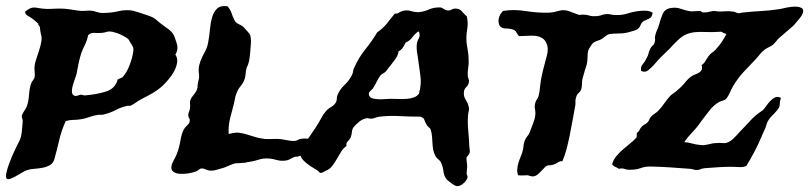

<svg xmlns="http://www.w3.org/2000/svg" viewBox="-25 -553 2698 640"><path d="M194.3 -149.4Q180.7 -121.1 172.4 -85.9Q164.1 -50.8 156.2 -22.5Q152.3 -8.8 141.1 -2.4Q129.9 3.9 116.2 6.3Q102.5 8.8 88.9 9.8Q75.2 10.7 66.4 13.7Q57.6 16.6 47.4 22.9Q37.1 29.3 27.3 34.7Q17.6 40 9.3 43Q1 45.9 -2.9 42Q-6.8 38.1 -3.9 23.9Q-1 9.8 5.9 -8.8Q12.7 -27.3 22 -47.4Q31.2 -67.4 40 -84Q45.9 -95.7 47.9 -115.7Q49.8 -135.7 50.8 -149.4Q50.8 -154.3 48.8 -158.7Q46.9 -163.1 47.9 -168Q48.8 -172.9 54.2 -180.7Q59.6 -188.5 63.5 -196.3Q70.3 -213.9 71.8 -236.8Q73.2 -259.8 79.1 -275.4Q81.1 -280.3 84.5 -284.7Q87.9 -289.1 89.8 -293.9Q91.8 -299.8 90.8 -308.6Q89.8 -317.4 89.8 -325.2Q89.8 -337.9 95.2 -354Q100.6 -370.1 105.5 -385.3Q110.4 -400.4 112.8 -414.6Q115.2 -428.7 111.3 -439.5Q108.4 -454.1 108.4 -459Q108.4 -463.9 106.4 -465.8Q101.6 -470.7 103 -472.2Q104.5 -473.6 98.6 -477.5Q93.8 -482.4 89.4 -485.8Q85 -489.3 78.1 -494.1Q72.3 -498 65.9 -501.5Q59.6 -504.9 58.6 -513.7Q67.4 -521.5 73.7 -524.4Q80.1 -527.3 85.9 -527.8Q91.8 -528.3 98.6 -526.9Q105.5 -525.4 115.2 -524.4Q131.8 -522.5 145 -523.4Q158.2 -524.4 177.7 -524.4Q190.4 -524.4 206.5 -522Q222.7 -519.5 235.4 -517.6Q248 -515.6 261.2 -517.1Q274.4 -518.6 285.2 -516.6Q293.9 -514.6 300.8 -512.2Q307.6 -509.8 317.4 -509.8Q344.7 -509.8 369.6 -515.6Q394.5 -521.5 417 -517.6Q424.8 -515.6 434.1 -512.7Q443.4 -509.8 452.1 -506.8Q460.9 -503.9 465.3 -502.4Q469.7 -501 477.5 -498Q485.4 -495.1 493.7 -488.8Q502 -482.4 510.7 -474.6Q524.4 -464.8 538.6 -454.1Q552.7 -443.4 557.6 -427.7Q559.6 -422.9 563 -412.1Q566.4 -401.4 566.4 -396.5Q567.4 -383.8 559.6 -371.1Q567.4 -359.4 565.4 -345.2Q563.5 -331.1 556.2 -316.9Q548.8 -302.7 538.1 -290Q527.3 -277.3 518.6 -268.6Q503.9 -254.9 486.8 -244.6Q469.7 -234.4 450.2 -224.6Q439.5 -219.7 429.7 -212.4Q419.9 -205.1 411.1 -201.2Q406.2 -199.2 405.8 -200.2Q405.3 -201.2 399.4 -200.2Q379.9 -196.3 361.3 -186.5Q342.8 -176.8 322.3 -171.9Q317.4 -169.9 311.5 -170.4Q305.7 -170.9 300.8 -169.9Q286.1 -168 272 -162.6Q257.8 -157.2 243.2 -155.3Q229.5 -153.3 218.3 -153.3Q207 -153.3 194.3 -149.4ZM242.2 -363.3Q238.3 -349.6 235.8 -335.9Q233.4 -322.3 230.5 -308.6Q228.5 -299.8 224.1 -288.1Q219.7 -276.4 216.8 -265.1Q213.9 -253.9 214.8 -245.1Q215.8 -236.3 224.6 -233.4Q229.5 -232.4 233.9 -234.4Q238.3 -236.3 244.1 -237.3Q248 -237.3 252.4 -235.8Q256.8 -234.4 261.7 -235.4Q297.9 -238.3 328.6 -248Q359.4 -257.8 367.2 -288.1Q371.1 -290 374.5 -291.5Q377.9 -293 382.8 -294.9Q397.5 -310.5 407.7 -337.9Q418 -365.2 419.9 -387.7Q419.9 -395.5 413.6 -404.8Q407.2 -414.1 405.3 -418.9Q403.3 -422.9 396.5 -427.2Q389.6 -431.6 380.9 -436Q372.1 -440.4 362.8 -443.4Q353.5 -446.3 348.6 -447.3Q337.9 -449.2 331.1 -446.8Q324.2 -444.3 314.5 -443.4Q300.8 -442.4 289.1 -443.4Q277.3 -444.3 268.6 -435.5Q265.6 -418 256.3 -399.9Q247.1 -381.8 242.2 -363.3Z M765.6 -8.8Q758.8 -9.8 745.6 -3.9Q732.4 2 721.7 5.9Q710.9 8.8 698.2 12.7Q685.5 16.6 673.8 15.6Q666 14.6 659.2 11.2Q652.3 7.8 646.5 8.8Q641.6 8.8 637.7 12.7Q633.8 16.6 627.9 18.6Q617.2 22.5 602.5 24.9Q587.9 27.3 574.2 26.4Q560.5 25.4 552.2 19Q543.9 12.7 546.9 -1Q548.8 -9.8 554.2 -19Q559.6 -28.3 564.5 -40Q572.3 -60.5 576.2 -83.5Q580.1 -106.4 586.9 -120.1Q590.8 -127.9 598.6 -134.8Q606.4 -141.6 607.4 -149.4Q608.4 -155.3 605.5 -159.2Q602.5 -163.1 602.5 -169.9Q602.5 -174.8 605 -180.2Q607.4 -185.5 608.4 -193.4Q609.4 -201.2 608.4 -207.5Q607.4 -213.9 609.4 -218.8Q611.3 -224.6 615.2 -230Q619.1 -235.4 623.5 -240.7Q627.9 -246.1 630.9 -252.9Q633.8 -259.8 633.8 -268.6Q633.8 -273.4 636.7 -284.7Q639.6 -295.9 638.7 -301.8Q635.7 -322.3 639.2 -335.9Q642.6 -349.6 647.9 -360.8Q653.3 -372.1 659.7 -383.8Q666 -395.5 668.9 -412.1Q672.9 -432.6 674.8 -455.1Q676.8 -477.5 682.1 -495.6Q687.5 -513.7 698.7 -524.4Q710 -535.2 733.4 -532.2Q743.2 -520.5 746.6 -509.8Q750 -499 756.8 -485.4Q759.8 -477.5 772.5 -471.7Q785.2 -465.8 790 -459Q794.9 -453.1 801.3 -446.8Q807.6 -440.4 809.6 -433.6Q812.5 -420.9 811 -404.3Q809.6 -387.7 808.6 -374Q807.6 -366.2 806.6 -357.9Q805.7 -349.6 803.7 -343.8Q801.8 -336.9 799.3 -332Q796.9 -327.1 795.9 -322.3Q793.9 -312.5 793.5 -305.2Q793 -297.9 791 -291Q786.1 -276.4 776.9 -265.6Q767.6 -254.9 762.7 -240.2Q759.8 -233.4 758.3 -224.6Q756.8 -215.8 754.9 -208Q749 -186.5 742.2 -159.2Q735.4 -131.8 737.3 -106.4Q745.1 -108.4 751 -109.4Q756.8 -110.4 761.7 -110.8Q766.6 -111.3 772.9 -110.4Q779.3 -109.4 789.1 -107.4Q803.7 -103.5 821.3 -97.7Q838.9 -91.8 857.4 -89.8Q871.1 -88.9 885.3 -89.8Q899.4 -90.8 913.1 -88.9Q926.8 -86.9 939 -84.5Q951.2 -82 961.9 -84Q966.8 -85.9 969.2 -87.4Q971.7 -88.9 975.6 -89.8Q991.2 -92.8 1011.7 -89.4Q1032.2 -85.9 1049.8 -84Q1052.7 -84 1058.6 -84.5Q1064.5 -85 1070.3 -84.5Q1076.2 -84 1080.1 -81.1Q1084 -78.1 1084 -72.3Q1083 -63.5 1070.8 -58.6Q1058.6 -53.7 1050.8 -51.8Q1039.1 -48.8 1028.8 -48.8Q1018.6 -48.8 1006.8 -45.9Q996.1 -43 987.8 -38.6Q979.5 -34.2 970.7 -32.2Q967.8 -30.3 964.8 -30.8Q961.9 -31.2 958 -30.3Q952.1 -28.3 944.3 -23.9Q936.5 -19.5 931.6 -18.6Q914.1 -14.6 894 -20.5Q874 -26.4 853.5 -24.4Q845.7 -23.4 837.9 -21Q830.1 -18.6 822.3 -16.6Q814.5 -14.6 806.6 -13.7Q798.8 -12.7 793 -10.7Z M1232.4 -445.3Q1251 -458 1264.6 -474.6Q1278.3 -491.2 1291 -507.8Q1298.8 -506.8 1304.7 -510.7Q1310.5 -514.6 1317.4 -516.6Q1331.1 -520.5 1345.2 -516.1Q1359.4 -511.7 1373 -512.7Q1389.6 -514.6 1404.8 -521.5Q1419.9 -528.3 1440.4 -528.3Q1447.3 -528.3 1453.1 -523.9Q1459 -519.5 1464.8 -518.6Q1472.7 -516.6 1479 -520.5Q1485.4 -524.4 1493.2 -524.4Q1506.8 -524.4 1514.2 -515.6Q1521.5 -506.8 1531.2 -498Q1536.1 -475.6 1532.2 -454.1Q1528.3 -432.6 1530.3 -410.2Q1532.2 -395.5 1534.7 -381.8Q1537.1 -368.2 1537.1 -353.5Q1538.1 -340.8 1535.6 -326.7Q1533.2 -312.5 1534.2 -298.8Q1535.2 -293.9 1537.1 -289.1Q1539.1 -284.2 1538.1 -279.3Q1536.1 -268.6 1529.3 -262.7Q1522.5 -256.8 1521.5 -247.1Q1519.5 -232.4 1527.8 -219.7Q1536.1 -207 1538.1 -193.4Q1539.1 -187.5 1537.1 -180.7Q1535.2 -173.8 1535.2 -168Q1533.2 -146.5 1535.6 -120.1Q1538.1 -93.8 1539.1 -71.3Q1539.1 -63.5 1540.5 -55.7Q1542 -47.9 1540 -43Q1539.1 -38.1 1535.6 -35.2Q1532.2 -32.2 1530.3 -28.3Q1529.3 -23.4 1530.8 -14.6Q1532.2 -5.9 1532.2 2Q1532.2 8.8 1531.2 15.1Q1530.3 21.5 1530.3 26.4Q1531.2 29.3 1532.7 32.7Q1534.2 36.1 1533.2 39.1Q1531.2 47.9 1520 58.1Q1508.8 68.4 1497.1 67.4Q1491.2 66.4 1480 58.1Q1468.8 49.8 1463.9 44.9Q1455.1 34.2 1453.1 17.6Q1451.2 1 1444.3 -12.7Q1441.4 -17.6 1436 -22Q1430.7 -26.4 1426.8 -32.2Q1420.9 -43 1418.9 -54.2Q1417 -65.4 1416.5 -76.7Q1416 -87.9 1415 -99.1Q1414.1 -110.4 1410.2 -122.1Q1408.2 -126 1404.3 -128.9Q1400.4 -131.8 1397.5 -136.7Q1391.6 -146.5 1389.6 -153.3Q1387.7 -160.2 1377 -164.1Q1342.8 -164.1 1308.1 -166Q1273.4 -168 1240.2 -164.1Q1232.4 -163.1 1226.6 -160.6Q1220.7 -158.2 1212.9 -157.2Q1209 -157.2 1205.1 -158.2Q1201.2 -159.2 1198.2 -159.2Q1184.6 -157.2 1171.9 -147Q1159.2 -136.7 1152.3 -127Q1148.4 -121.1 1147.9 -112.8Q1147.5 -104.5 1144.5 -96.7Q1141.6 -88.9 1134.8 -82.5Q1127.9 -76.2 1129.9 -66.4Q1119.1 -58.6 1111.8 -46.9Q1104.5 -35.2 1097.7 -22.9Q1090.8 -10.7 1082.5 0Q1074.2 10.7 1062.5 15.6Q1057.6 17.6 1053.2 20.5Q1048.8 23.4 1043.9 23.4Q1039.1 22.5 1038.6 20.5Q1038.1 18.6 1032.2 14.6Q1026.4 10.7 1018.1 5.9Q1009.8 1 1002 -4.9Q994.1 -10.7 987.8 -17.1Q981.4 -23.4 978.5 -29.3Q970.7 -45.9 975.6 -53.2Q980.5 -60.5 988.3 -71.3Q999 -86.9 1012.7 -106.4Q1026.4 -126 1037.1 -143.6Q1043 -153.3 1047.4 -162.1Q1051.8 -170.9 1058.6 -178.7Q1066.4 -189.5 1078.6 -196.3Q1090.8 -203.1 1095.7 -213.9Q1097.7 -218.8 1097.7 -224.1Q1097.7 -229.5 1099.6 -235.4Q1107.4 -254.9 1124 -270.5Q1140.6 -286.1 1149.4 -305.7Q1151.4 -310.5 1151.9 -314.9Q1152.3 -319.3 1154.3 -324.2Q1169.9 -360.4 1192.9 -388.7Q1215.8 -417 1232.4 -445.3ZM1369.1 -448.2Q1357.4 -439.5 1349.1 -428.2Q1340.8 -417 1327.1 -411.1Q1323.2 -402.3 1317.9 -394.5Q1312.5 -386.7 1303.7 -381.8Q1300.8 -366.2 1292 -355Q1283.2 -343.8 1275.4 -333Q1271.5 -329.1 1268.6 -324.7Q1265.6 -320.3 1261.7 -315.4Q1256.8 -310.5 1252 -308.1Q1247.1 -305.7 1243.2 -301.8Q1237.3 -293.9 1230.5 -280.3Q1223.6 -266.6 1217.8 -257.8Q1212.9 -252.9 1208 -248Q1203.1 -243.2 1205.1 -235.4Q1208 -227.5 1216.8 -225.1Q1225.6 -222.7 1236.8 -222.2Q1248 -221.7 1258.8 -222.7Q1269.5 -223.6 1276.4 -223.6Q1290 -223.6 1304.2 -223.1Q1318.4 -222.7 1331.5 -223.6Q1344.7 -224.6 1355 -228.5Q1365.2 -232.4 1371.1 -240.2Q1380.9 -271.5 1376 -303.2Q1371.1 -335 1367.2 -366.2Q1365.2 -375 1364.3 -385.7Q1363.3 -396.5 1364.3 -405.3Q1365.2 -415 1370.6 -424.3Q1376 -433.6 1372.1 -446.3Z M2150.4 -510.7Q2148.4 -495.1 2139.2 -491.2Q2129.9 -487.3 2120.1 -482.4Q2113.3 -477.5 2110.4 -469.7Q2107.4 -461.9 2102.5 -458Q2097.7 -453.1 2088.4 -450.7Q2079.1 -448.2 2073.2 -446.3Q2056.6 -441.4 2038.6 -441.4Q2020.5 -441.4 2006.8 -439.5Q1999 -437.5 1991.2 -430.7Q1983.4 -423.8 1974.6 -419.9Q1965.8 -417 1960.9 -415Q1956.1 -413.1 1952.6 -410.2Q1949.2 -407.2 1946.3 -402.8Q1943.4 -398.4 1938.5 -390.6Q1933.6 -381.8 1933.6 -365.2Q1933.6 -348.6 1930.7 -337.9Q1927.7 -329.1 1924.3 -317.4Q1920.9 -305.7 1917 -292Q1915 -284.2 1915 -274.9Q1915 -265.6 1913.1 -257.8Q1910.2 -248 1903.8 -243.2Q1897.5 -238.3 1894.5 -225.6Q1892.6 -219.7 1893.1 -213.4Q1893.6 -207 1892.6 -201.2Q1888.7 -177.7 1883.3 -150.4Q1877.9 -123 1873 -96.7Q1868.2 -74.2 1862.8 -53.7Q1857.4 -33.2 1849.6 -15.6Q1841.8 -16.6 1834 -11.2Q1826.2 -5.9 1818.4 -3.9Q1811.5 -2 1805.2 -2Q1798.8 -2 1793 2.9Q1786.1 9.8 1775.4 21Q1764.6 32.2 1756.8 34.2Q1750 36.1 1744.6 34.2Q1739.3 32.2 1734.4 31.2Q1726.6 31.2 1719.2 31.7Q1711.9 32.2 1702.1 31.2Q1698.2 21.5 1699.2 10.3Q1700.2 -1 1703.6 -11.7Q1707 -22.5 1711.4 -32.7Q1715.8 -43 1717.8 -52.7Q1719.7 -59.6 1720.2 -67.4Q1720.7 -75.2 1723.6 -83Q1726.6 -91.8 1732.9 -99.1Q1739.3 -106.4 1742.2 -116.2Q1746.1 -127 1752 -141.6Q1757.8 -156.2 1758.8 -166Q1760.7 -177.7 1758.3 -188.5Q1755.9 -199.2 1759.8 -211.9Q1761.7 -217.8 1765.1 -222.2Q1768.6 -226.6 1770.5 -234.4Q1773.4 -245.1 1774.4 -257.3Q1775.4 -269.5 1777.3 -281.2Q1779.3 -292 1781.2 -302.2Q1783.2 -312.5 1786.1 -323.2Q1789.1 -335.9 1792.5 -347.2Q1795.9 -358.4 1798.3 -369.1Q1800.8 -379.9 1800.8 -390.1Q1800.8 -400.4 1794.9 -412.1Q1789.1 -422.9 1779.3 -427.7Q1769.5 -432.6 1757.8 -433.6Q1746.1 -434.6 1732.4 -433.6Q1718.8 -432.6 1706.1 -432.6Q1701.2 -435.5 1697.3 -443.4Q1693.4 -451.2 1686.5 -454.1Q1674.8 -458 1660.6 -458Q1646.5 -458 1639.6 -468.8Q1633.8 -483.4 1639.2 -497.1Q1644.5 -510.7 1652.3 -516.6Q1688.5 -522.5 1727.5 -516.1Q1766.6 -509.8 1805.7 -510.7Q1821.3 -511.7 1836.9 -516.6Q1852.5 -521.5 1869.1 -516.6Q1874 -514.6 1886.2 -510.3Q1898.4 -505.9 1903.3 -503.9Q1908.2 -502.9 1913.1 -503.9Q1918 -504.9 1922.9 -503.9Q1930.7 -503.9 1938 -501.5Q1945.3 -499 1953.1 -499Q1962.9 -499 1967.3 -499.5Q1971.7 -500 1975.1 -501Q1978.5 -502 1982.4 -503.4Q1986.3 -504.9 1995.1 -505.9Q2002.9 -506.8 2010.7 -504.9Q2018.6 -502.9 2026.4 -502.9Q2047.9 -502 2067.9 -508.3Q2087.9 -514.6 2107.4 -516.6Q2118.2 -517.6 2129.4 -517.1Q2140.6 -516.6 2150.4 -510.7Z M2255.9 -79.1Q2265.6 -79.1 2279.8 -75.2Q2293.9 -71.3 2304.7 -70.3Q2316.4 -68.4 2323.2 -69.3Q2330.1 -70.3 2336.4 -71.8Q2342.8 -73.2 2349.1 -74.7Q2355.5 -76.2 2366.2 -76.2Q2374 -77.1 2383.3 -76.2Q2392.6 -75.2 2397.5 -77.1Q2409.2 -81.1 2420.4 -91.8Q2431.6 -102.5 2439.5 -112.3Q2460 -132.8 2476.1 -150.9Q2492.2 -168.9 2517.6 -185.5Q2523.4 -191.4 2529.8 -200.7Q2536.1 -210 2543.5 -217.3Q2550.8 -224.6 2559.1 -228.5Q2567.4 -232.4 2578.1 -226.6Q2574.2 -215.8 2574.2 -205.6Q2574.2 -195.3 2565.4 -185.5Q2557.6 -175.8 2548.3 -167Q2539.1 -158.2 2532.2 -144.5Q2529.3 -136.7 2528.3 -132.3Q2527.3 -127.9 2523.4 -120.1Q2520.5 -113.3 2518.1 -108.4Q2515.6 -103.5 2512.7 -95.7Q2502 -70.3 2489.3 -46.4Q2476.6 -22.5 2462.9 0Q2452.1 4.9 2438 3.9Q2423.8 2.9 2414.1 2.9Q2391.6 2.9 2369.1 4.4Q2346.7 5.9 2322.3 7.8Q2315.4 8.8 2313 9.8Q2310.5 10.7 2308.6 11.7Q2306.6 12.7 2303.7 13.2Q2300.8 13.7 2293.9 13.7Q2290 12.7 2285.6 11.7Q2281.2 10.7 2276.4 9.8Q2239.3 6.8 2208.5 4.9Q2177.7 2.9 2143.6 2Q2125 2 2110.8 7.3Q2096.7 12.7 2077.1 12.7Q2067.4 13.7 2057.6 10.3Q2047.9 6.8 2038.1 9.8Q2032.2 5.9 2025.4 2.9Q2018.6 0 2015.6 -5.9Q2019.5 -20.5 2029.3 -32.2Q2039.1 -43.9 2050.8 -54.2Q2062.5 -64.5 2074.7 -74.2Q2086.9 -84 2096.7 -94.7Q2097.7 -98.6 2097.7 -109.4Q2104.5 -114.3 2106.9 -120.1Q2109.4 -126 2115.2 -131.8Q2120.1 -136.7 2125.5 -139.2Q2130.9 -141.6 2134.8 -146.5Q2137.7 -150.4 2139.2 -154.3Q2140.6 -158.2 2143.6 -162.1Q2148.4 -168.9 2156.7 -173.8Q2165 -178.7 2171.9 -186.5Q2181.6 -197.3 2190.4 -210Q2199.2 -222.7 2209 -233.4Q2213.9 -238.3 2220.2 -242.2Q2226.6 -246.1 2231.4 -251Q2247.1 -263.7 2258.8 -278.3Q2270.5 -293 2283.2 -300.8Q2289.1 -303.7 2295.4 -306.2Q2301.8 -308.6 2306.6 -312Q2311.5 -315.4 2314 -320.8Q2316.4 -326.2 2313.5 -335.9Q2322.3 -341.8 2327.1 -350.6Q2332 -359.4 2337.9 -367.2Q2342.8 -374 2349.1 -377.9Q2355.5 -381.8 2360.4 -387.7Q2372.1 -400.4 2380.4 -412.6Q2388.7 -424.8 2396.5 -439.5Q2387.7 -442.4 2378.9 -447.3Q2348.6 -445.3 2328.1 -446.3Q2307.6 -447.3 2292 -445.8Q2276.4 -444.3 2262.2 -438.5Q2248 -432.6 2231.4 -416Q2224.6 -409.2 2219.7 -404.3Q2214.8 -399.4 2207 -390.6Q2190.4 -375 2179.7 -364.3Q2168.9 -353.5 2153.3 -335Q2145.5 -327.1 2135.7 -318.8Q2126 -310.5 2112.3 -316.4Q2109.4 -329.1 2117.2 -338.4Q2125 -347.7 2129.9 -358.4Q2135.7 -368.2 2136.7 -374.5Q2137.7 -380.9 2142.6 -390.6Q2146.5 -398.4 2151.4 -401.9Q2156.2 -405.3 2158.2 -416Q2159.2 -420.9 2158.2 -425.3Q2157.2 -429.7 2159.2 -434.6Q2161.1 -444.3 2164.6 -451.2Q2168 -458 2171.9 -470.7Q2176.8 -490.2 2184.1 -506.8Q2191.4 -523.4 2211.9 -526.4Q2228.5 -529.3 2245.1 -523.4Q2261.7 -517.6 2274.4 -515.6Q2282.2 -514.6 2291 -515.6Q2299.8 -516.6 2307.6 -516.6Q2313.5 -515.6 2313 -514.2Q2312.5 -512.7 2317.4 -511.7Q2328.1 -510.7 2336.9 -513.2Q2345.7 -515.6 2355.5 -516.6Q2370.1 -513.7 2387.2 -515.1Q2404.3 -516.6 2416 -514.6Q2420.9 -514.6 2426.3 -512.2Q2431.6 -509.8 2436.5 -508.8Q2441.4 -508.8 2445.8 -510.3Q2450.2 -511.7 2457 -511.7Q2482.4 -514.6 2510.7 -516.1Q2539.1 -517.6 2564.5 -521.5Q2575.2 -522.5 2584.5 -524.9Q2593.8 -527.3 2599.6 -528.3Q2605.5 -529.3 2614.3 -530.3Q2623 -531.2 2630.9 -530.8Q2638.7 -530.3 2645 -527.3Q2651.4 -524.4 2652.3 -518.6Q2653.3 -507.8 2641.6 -493.2Q2629.9 -478.5 2621.1 -468.8Q2609.4 -458 2598.1 -448.7Q2586.9 -439.5 2577.1 -430.7Q2569.3 -424.8 2563.5 -417Q2557.6 -409.2 2551.8 -404.3Q2545.9 -399.4 2538.6 -396Q2531.2 -392.6 2525.4 -388.7Q2514.6 -380.9 2506.8 -370.6Q2499 -360.4 2488.3 -349.6Q2469.7 -330.1 2453.1 -312.5Q2436.5 -294.9 2420.9 -269.5Q2414.1 -258.8 2408.2 -245.1Q2402.3 -231.4 2394.5 -222.7Q2389.6 -218.8 2383.3 -217.3Q2377 -215.8 2372.1 -212.9Q2355.5 -204.1 2340.3 -185.1Q2325.2 -166 2313.5 -150.4Q2300.8 -130.9 2284.2 -113.8Q2267.6 -96.7 2255.9 -79.1Z"/></svg>

Font: Trade Winds
Style: Regular
Weight: 400
Designer: Squid
Foundry: Font Diner, Inc DBA Sideshow
Version: Version 1.000